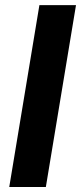

<svg xmlns="http://www.w3.org/2000/svg" viewBox="-20 -748 324 768"><path d="M284 -727.5 163.4 0H17L137.6 -727.5Z"/></svg>

Font: Adwaita Sans
Style: Italic
Weight: 400
Italic angle: -9.39999°
Designer: Rasmus Andersson
Foundry: rsms
Version: Version 4.001;git-9221beed3